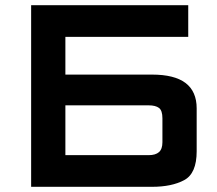

<svg xmlns="http://www.w3.org/2000/svg" viewBox="-20 -720 838 740"><path d="M100 0V-700H705.5V-578H232V-432.5H566Q609 -432.5 641.2 -424.5Q673.5 -416.5 695 -400.2Q716.5 -384 727.2 -359.5Q738 -335 738 -302.5V-137Q738 -51.5 690 -25.8Q642 0 566 0ZM232 -122H553Q579.5 -122 592.8 -133.8Q606 -145.5 606 -172V-264Q606 -294 592.8 -304Q579.5 -314 553 -314H232Z"/></svg>

Font: Science Gothic
Style: Regular
Weight: 400
Designer: Thomas Phinney, Vassil Kateliev, Brandon Buerkle
Foundry: Font Detective LLC
Version: Version 1.018